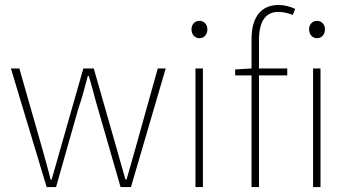

<svg xmlns="http://www.w3.org/2000/svg" viewBox="-20 -754 1408 774"><path d="M168 0H206L294 -310C310 -356 322 -402 334 -448H338C352 -402 362 -358 376 -312L466 0H508L648 -478H616L526 -156C514 -112 502 -72 490 -30H486C474 -72 462 -112 450 -156L358 -478H316L224 -156C212 -112 200 -72 188 -30H184C174 -72 162 -112 150 -156L58 -478H24Z M768 0H798V-478H768ZM784 -600C802 -600 816 -614 816 -636C816 -656 802 -670 784 -670C766 -670 752 -656 752 -636C752 -614 766 -600 784 -600Z M994 0H1024V-450H1138V-478H1024V-592C1024 -664 1048 -706 1102 -706C1120 -706 1139 -702 1160 -694L1170 -718C1150 -728 1124 -734 1104 -734C1036 -734 994 -690 994 -596V-478L928 -474V-450H994Z M1242 0H1272V-478H1242ZM1258 -600C1276 -600 1290 -614 1290 -636C1290 -656 1276 -670 1258 -670C1240 -670 1226 -656 1226 -636C1226 -614 1240 -600 1258 -600Z"/></svg>

Font: Source Sans Pro ExtraLight
Style: Regular
Weight: 200
Designer: Paul D. Hunt
Foundry: Adobe Systems Incorporated
Version: Version 3.006;hotconv 1.0.111;makeotfexe 2.5.65597